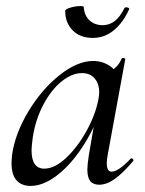

<svg xmlns="http://www.w3.org/2000/svg" viewBox="-20 -600 477 633"><path d="M18 -62Q18 -71 20 -91Q30 -160 73.5 -232.5Q117 -305 176 -352Q235 -399 287 -399Q319 -399 344.5 -381Q370 -363 373 -328L325 -357Q339 -359 356.5 -373.5Q374 -388 381 -407Q383 -409 385 -409Q388 -409 391 -407.5Q394 -406 393 -405L335 -89Q332 -73 332 -62Q332 -34 348 -34Q370 -34 411 -77Q412 -78 414 -78Q417 -78 419 -74.5Q421 -71 419 -69Q386 -30 359 -10.5Q332 9 307 9Q287 9 277.5 -3Q268 -15 268 -41Q268 -57 273 -89L297 -229L316 -246Q288 -169 248.5 -110.5Q209 -52 165 -19.5Q121 13 81 13Q51 13 34.5 -5.5Q18 -24 18 -62ZM304 -270Q307 -284 307 -296Q307 -324 292 -341.5Q277 -359 250 -359Q217 -359 183 -331.5Q149 -304 123 -255Q97 -206 88 -147Q84 -115 84 -105Q84 -44 126 -44Q160 -44 197.5 -79Q235 -114 264.5 -167Q294 -220 304 -270ZM195 -564Q195 -570 212.5 -575Q230 -580 245 -580Q256 -580 256 -577Q258 -549 275 -533Q292 -517 319 -517Q363 -517 390 -573Q392 -576 396 -576Q400 -576 403.5 -574Q407 -572 406 -570Q385 -524 354.5 -499.5Q324 -475 286 -475Q244 -475 219.5 -500Q195 -525 195 -564Z"/></svg>

Font: Cormorant Infant Medium
Style: Italic
Weight: 500
Italic angle: -10°
Designer: Christian Thalmann (Catharsis Fonts)
Foundry: Catharsis Fonts
Version: Version 4.000